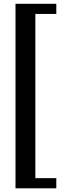

<svg xmlns="http://www.w3.org/2000/svg" viewBox="-20 -830 380 1034"><path d="M63.5 184.1V-809.6H283.2V-754.9H170.4V129.4H283.2V184.1Z"/></svg>

Font: Oswald Regular
Style: Regular
Weight: 400
Designer: Vernon Adams
Foundry: Vernon Adams
Version: 3.0; ttfautohint (v0.95) -l 8 -r 50 -G 200 -x 0 -w "G" -W -c